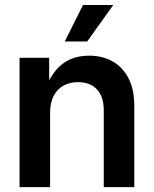

<svg xmlns="http://www.w3.org/2000/svg" viewBox="-20 -766 630 786"><path d="M185.1 -304.2V0H60.1V-529.3H181.2L181.6 -396H164.1Q188 -465.8 232.9 -502Q277.8 -538.1 344.7 -538.1Q399.9 -538.1 441.4 -514.4Q482.9 -490.7 506.3 -445.1Q529.8 -399.4 529.8 -333V0H404.8V-313.5Q404.8 -369.6 377.2 -399.7Q349.6 -429.7 299.8 -429.7Q266.6 -429.7 240.7 -416Q214.8 -402.3 200 -374.3Q185.1 -346.2 185.1 -304.2ZM245.1 -596.2 319.8 -745.6H443.8L336.9 -596.2Z"/></svg>

Font: Inter 24pt SemiBold
Style: Regular
Weight: 600
Designer: Rasmus Andersson
Foundry: rsms
Version: Version 4.001;git-66647c0bb